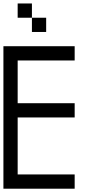

<svg xmlns="http://www.w3.org/2000/svg" viewBox="-20 -1187 540 1123"><path d="M0 -83.3V-916.7H416.7V-833.3H83.3V-583.3H416.7V-500H83.3V-166.7H416.7V-83.3ZM83.3 -1083.3V-1166.7H166.7V-1083.3ZM250 -1000H166.7V-1083.3H250Z"/></svg>

Font: GalmuriMono11 Regular
Style: Regular
Weight: 400
Designer: Lee Minseo (quiple)
Version: Version 2.399;hotconv 1.1.1;makeotfexe 2.6.0 DEVELOPMENT